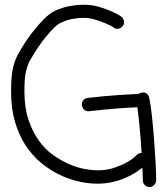

<svg xmlns="http://www.w3.org/2000/svg" viewBox="-20 -750 689 787"><path d="M565.4 -371.1Q586.9 -371.1 591.8 -348.6Q597.7 -322.3 602.5 -276.4Q607.4 -230.5 611.3 -181.2Q615.2 -131.8 617.7 -85.4Q620.1 -39.1 620.1 -10.7Q620.1 0 611.8 8.3Q603.5 16.6 592.8 16.6Q581.1 16.6 573.2 8.3Q565.4 0 565.4 -10.7Q565.4 -21.5 564.9 -34.7Q564.5 -47.9 563.5 -62.5Q552.7 -53.7 535.2 -42.5Q517.6 -31.2 494.1 -21Q470.7 -10.7 441.4 -3.9Q412.1 2.9 378.9 2.9Q343.8 2.9 303.7 -5.9Q263.7 -14.6 224.1 -33.7Q184.6 -52.7 148.9 -82Q113.3 -111.3 85.4 -153.3Q57.6 -195.3 41.5 -250.5Q25.4 -305.7 25.4 -375Q25.4 -407.2 27.3 -431.2Q29.3 -455.1 33.7 -474.1Q38.1 -493.2 44.9 -508.8Q51.8 -524.4 60.5 -539.1Q61.5 -541 75.2 -563.5Q88.9 -585.9 109.9 -613.8Q130.9 -641.6 156.7 -668.5Q182.6 -695.3 208 -707Q236.3 -719.7 266.1 -725.1Q295.9 -730.5 322.3 -730.5Q349.6 -730.5 371.1 -725.6Q380.9 -723.6 397.5 -718.3Q414.1 -712.9 430.7 -706.1Q447.3 -699.2 461.9 -691.4Q476.6 -683.6 482.4 -676.8Q488.3 -668.9 488.3 -659.2Q488.3 -645.5 478.5 -638.7Q471.7 -631.8 460.9 -631.8Q450.2 -631.8 441.4 -640.6Q438.5 -642.6 429.2 -647Q419.9 -651.4 408.2 -656.2Q396.5 -661.1 383.3 -665.5Q370.1 -669.9 358.4 -672.9Q350.6 -674.8 341.8 -675.8Q333 -676.8 322.3 -676.8Q300.8 -676.8 276.9 -672.4Q252.9 -668 230.5 -657.2Q216.8 -651.4 200.2 -634.8Q183.6 -618.2 166.5 -597.2Q149.4 -576.2 134.3 -553.2Q119.1 -530.3 108.4 -511.7Q100.6 -500 95.7 -487.3Q90.8 -474.6 86.9 -459Q83 -443.4 81.5 -422.9Q80.1 -402.3 80.1 -375Q80.1 -308.6 96.7 -259.3Q113.3 -210 139.2 -173.8Q165 -137.7 198.2 -114.3Q231.4 -90.8 264.6 -76.7Q297.9 -62.5 328.1 -57.1Q358.4 -51.8 378.9 -51.8Q416 -51.8 445.8 -61.5Q475.6 -71.3 497.1 -83Q518.6 -94.7 530.3 -105.5L541 -115.2Q548.8 -123 560.5 -123Q557.6 -172.9 552.7 -224.1Q547.9 -275.4 543 -310.5Q505.9 -308.6 470.7 -306.2Q435.5 -303.7 407.7 -300.8Q379.9 -297.9 361.8 -295.9Q343.8 -293.9 342.8 -293.9Q332 -293.9 324.7 -300.8Q317.4 -307.6 315.4 -321.3Q315.4 -332 321.8 -339.4Q328.1 -346.7 338.9 -348.6Q339.8 -348.6 357.9 -350.6Q376 -352.5 405.3 -355.5Q434.6 -358.4 471.7 -360.8Q508.8 -363.3 548.8 -365.2Q551.8 -368.2 559.6 -370.1Z"/></svg>

Font: Coming Soon
Style: Regular
Weight: 400
Designer: Dathan Boardman
Foundry: Open Window
Version: Version 1.002